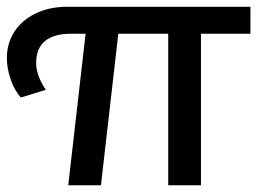

<svg xmlns="http://www.w3.org/2000/svg" viewBox="-29 -550 773 570"><path d="M-8.6 -377.9Q-8.6 -421.6 13.6 -455.9Q35.9 -490.1 76.6 -510Q117.4 -529.9 171.4 -529.9H714.6L714.4 -449.9H182.6Q131 -449.9 104.6 -428.2Q78.3 -406.6 78.3 -362.4Q78.3 -344.6 85.9 -323.6Q93.6 -302.7 107 -283.4L32.7 -260.4Q13.1 -283.3 2.3 -315.4Q-8.6 -347.6 -8.6 -377.9ZM227.6 -471.6H324.7L270.7 0H173.6ZM470.4 -471.6H567.6V0H470.4Z"/></svg>

Font: iiserrat Thin
Style: Regular
Weight: 100
Designer: Akira Ohta
Foundry: Akira Ohta
Version: Version 1.200;Glyphs 3.3.1 (3343)